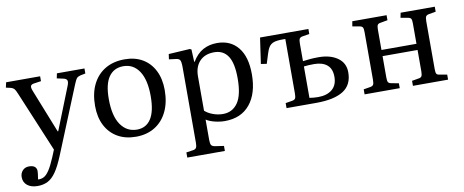

<svg xmlns="http://www.w3.org/2000/svg" viewBox="-65 -806 3186 1318"><g transform="rotate(-10 1527.5 -146.5)"><path d="M108 230Q62 230 35.5 208.5Q9 187 9 151Q9 124 26 105.5Q43 87 71 87Q121 87 124 126Q124 134 122.5 148.5Q121 163 117 186Q138 188 157 178.5Q176 169 195.5 140Q215 111 239 54L260 3L86 -413Q74 -443 66 -452Q58 -461 44 -465L9 -473L17 -509H254V-475L206 -468Q187 -466 181.5 -455.5Q176 -445 187 -418L307 -116H311L429 -413Q439 -438 433.5 -450Q428 -462 405 -466L364 -475L371 -509H563V-474L528 -467Q511 -463 502.5 -454Q494 -445 481 -413L292 50Q263 121 236 160Q209 199 178 214.5Q147 230 108 230Z M831 14Q757 14 703 -17.5Q649 -49 619.5 -106.5Q590 -164 590 -243Q590 -330 621 -392.5Q652 -455 709 -489Q766 -523 845 -523Q917 -523 969.5 -492Q1022 -461 1051 -403.5Q1080 -346 1080 -268Q1080 -182 1049.5 -118.5Q1019 -55 963 -20.5Q907 14 831 14ZM846 -33Q910 -33 944 -85.5Q978 -138 978 -244Q978 -357 938 -417.5Q898 -478 828 -478Q762 -478 726.5 -427.5Q691 -377 691 -273Q691 -155 733 -94Q775 -33 846 -33Z M1152 216V180L1200 173Q1215 171 1221.5 161.5Q1228 152 1228 126V-400Q1228 -438 1221 -450Q1214 -462 1192 -464L1145 -470L1150 -506L1298 -515L1309 -510L1313 -423H1316Q1348 -476 1391 -499.5Q1434 -523 1489 -523Q1582 -523 1635 -458Q1688 -393 1688 -271Q1688 -138 1626 -62Q1564 14 1450 14Q1416 14 1380 5Q1344 -4 1321 -19V124Q1321 149 1327.5 159Q1334 169 1353 172L1414 181V216ZM1446 -36Q1512 -36 1549.5 -89.5Q1587 -143 1587 -260Q1587 -366 1554.5 -415Q1522 -464 1459 -464Q1394 -464 1357.5 -425.5Q1321 -387 1321 -320V-81Q1341 -62 1375.5 -49Q1410 -36 1446 -36Z M1882 0V-35L1930 -43Q1946 -46 1951 -55.5Q1956 -65 1956 -91V-469H1936Q1897 -469 1875.5 -461.5Q1854 -454 1842 -436Q1830 -418 1821 -387L1801 -323L1761 -329L1787 -509H2124V-474L2075 -466Q2059 -463 2054 -453.5Q2049 -444 2049 -419V-298Q2078 -302 2103 -304Q2128 -306 2159 -306Q2240 -306 2291 -270Q2342 -234 2342 -169Q2342 -81 2278 -40.5Q2214 0 2089 0ZM2109 -37Q2171 -37 2207 -67Q2243 -97 2243 -155Q2243 -211 2210.5 -238Q2178 -265 2120 -265Q2080 -265 2049 -261V-42Q2063 -40 2078 -38.5Q2093 -37 2109 -37Z M2426 0V-35L2474 -43Q2490 -46 2495 -55.5Q2500 -65 2500 -91V-420Q2500 -445 2495 -453.5Q2490 -462 2475 -465L2424 -474L2430 -509H2669V-474L2619 -465Q2603 -463 2598 -453.5Q2593 -444 2593 -419V-280H2837V-423Q2837 -446 2832 -454.5Q2827 -463 2810 -466L2760 -475L2767 -509H3005V-474L2958 -466Q2941 -463 2935.5 -454Q2930 -445 2930 -420V-86Q2930 -63 2935 -54.5Q2940 -46 2957 -44L3008 -35V0H2763V-35L2810 -43Q2826 -45 2831.5 -54.5Q2837 -64 2837 -89V-237H2593V-87Q2593 -64 2598 -55.5Q2603 -47 2618 -44L2671 -34V0Z"/></g></svg>

Font: Literata 36pt
Style: Regular
Weight: 400
Designer: Latin by Veronika Burian and Jose Scaglione. Greek by Irene Vlachou. Cyrillic by Vera Evstafieva.
Foundry: TypeTogether
Version: Version 3.002